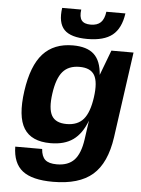

<svg xmlns="http://www.w3.org/2000/svg" viewBox="-60 -747 737 1004"><g transform="rotate(5 308.5 -245.0)"><path d="M226.1 9.8H225.1Q125.5 9.8 86.2 -52.7Q46.9 -115.2 65.9 -250Q85 -384.8 142.1 -447.3Q199.2 -509.8 298.8 -509.8Q372.6 -509.8 409.4 -475.8Q446.3 -441.9 451.2 -368.2L501 -500H617.2L554.2 -49.8Q534.7 86.9 463.9 148.4Q393.1 210 255.9 210Q146.5 210 95.9 170.4Q45.4 130.9 43.9 43.9H185.1Q188 83 207 100.1Q226.1 117.2 268.1 117.2Q327.6 117.2 359.4 83.5Q391.1 49.8 401.9 -24.9L416 -125Q389.6 -55.2 344 -22.7Q298.3 9.8 226.1 9.8ZM212.9 -249Q201.7 -169.4 222.4 -133.3Q243.2 -97.2 300.8 -97.2Q358.4 -97.2 389.2 -132.8Q419.9 -168.5 431.2 -249Q442.4 -329.1 421.6 -365Q400.9 -400.9 342.8 -400.9Q285.2 -400.9 254.6 -365.2Q224.1 -329.6 212.9 -249ZM557.1 -700.2Q545.9 -621.1 501.5 -585.4Q457 -549.8 370.1 -549.8Q282.7 -549.8 248.3 -585.7Q213.9 -621.6 225.1 -700.2H325.2Q319.8 -661.1 333.3 -643.6Q346.7 -626 380.9 -626Q415.5 -626 433.8 -643.8Q452.1 -661.6 457 -700.2Z"/></g></svg>

Font: Fivo Sans Modern
Style: Italic
Weight: 700
Designer: Alexander Slobzheninov
Foundry: Alexander Slobzheninov
Version: 1.0